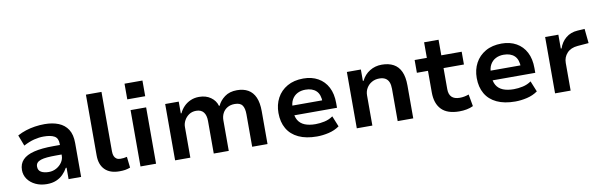

<svg xmlns="http://www.w3.org/2000/svg" viewBox="-49 -1209 5292 1688"><g transform="rotate(-10 2597.0 -365.5)"><path d="M264 10Q208 10 163.5 -11Q119 -32 93.5 -68Q68 -104 68 -149Q68 -204 101.5 -239.5Q135 -275 203.5 -292Q272 -309 377 -309H454V-224H386Q340 -224 306 -221Q272 -218 249.5 -210.5Q227 -203 215.5 -190Q204 -177 204 -156Q204 -122 230.5 -107Q257 -92 299 -92Q335 -92 366 -109Q397 -126 416 -154Q435 -182 435 -214V-320Q435 -370 402 -388.5Q369 -407 306 -407Q265 -407 221 -396Q177 -385 126 -358L89 -455Q126 -475 165 -487.5Q204 -500 246.5 -506.5Q289 -513 333 -513Q404 -513 457.5 -491.5Q511 -470 540.5 -424Q570 -378 570 -303V0H458V-102H451Q434 -71 408.5 -45.5Q383 -20 347.5 -5Q312 10 264 10Z M911 10Q827 10 782 -35Q737 -80 737 -162V-705H876V-174Q876 -149 883 -132Q890 -115 904 -106Q918 -97 938 -97Q954 -97 967.5 -98.5Q981 -100 997 -104L1008 -6Q984 3 962.5 6.5Q941 10 911 10Z M1088 -601V-741H1248V-601ZM1100 0V-503H1239V0Z M1409 0V-503H1530V-398H1536Q1551 -431 1576.5 -457Q1602 -483 1636.5 -498Q1671 -513 1712 -513Q1774 -513 1816.5 -482.5Q1859 -452 1872 -405H1878Q1897 -448 1940.5 -480.5Q1984 -513 2051 -513Q2109 -513 2150 -489.5Q2191 -466 2212.5 -417.5Q2234 -369 2234 -294V0H2097V-290Q2097 -343 2078.5 -370Q2060 -397 2010 -397Q1972 -397 1944.5 -380.5Q1917 -364 1902.5 -336Q1888 -308 1888 -273V0H1754V-290Q1754 -342 1732 -369.5Q1710 -397 1666 -397Q1629 -397 1602 -378.5Q1575 -360 1560 -332Q1545 -304 1545 -275V0Z M2675 10Q2578 10 2511 -21.5Q2444 -53 2410 -112Q2376 -171 2376 -252Q2376 -326 2407.5 -385Q2439 -444 2499 -478.5Q2559 -513 2643 -513Q2718 -513 2774 -481.5Q2830 -450 2860.5 -391.5Q2891 -333 2891 -250V-208H2484V-295H2790L2775 -276Q2775 -347 2740.5 -380Q2706 -413 2644 -413Q2604 -413 2573 -397Q2542 -381 2524 -349.5Q2506 -318 2506 -270V-254Q2506 -199 2526 -165Q2546 -131 2585 -115Q2624 -99 2681 -99Q2720 -99 2761.5 -108Q2803 -117 2837 -141L2876 -45Q2834 -15 2780 -2.5Q2726 10 2675 10Z M3031 0V-503H3156V-401H3162Q3188 -454 3236 -483.5Q3284 -513 3343 -513Q3405 -513 3448 -489.5Q3491 -466 3513 -417.5Q3535 -369 3535 -294V0H3396V-289Q3396 -323 3386.5 -347Q3377 -371 3356 -384Q3335 -397 3300 -397Q3263 -397 3233.5 -380Q3204 -363 3187 -334Q3170 -305 3170 -270V0Z M3946 10Q3839 10 3787 -43.5Q3735 -97 3735 -196V-389H3636V-503H3745V-642H3874V-503H4056V-389H3874V-201Q3874 -154 3898 -130.5Q3922 -107 3970 -107Q3991 -107 4011.5 -111Q4032 -115 4051 -122L4070 -15Q4043 -2 4011.5 4Q3980 10 3946 10Z M4445 10Q4348 10 4281 -21.5Q4214 -53 4180 -112Q4146 -171 4146 -252Q4146 -326 4177.5 -385Q4209 -444 4269 -478.5Q4329 -513 4413 -513Q4488 -513 4544 -481.5Q4600 -450 4630.5 -391.5Q4661 -333 4661 -250V-208H4254V-295H4560L4545 -276Q4545 -347 4510.5 -380Q4476 -413 4414 -413Q4374 -413 4343 -397Q4312 -381 4294 -349.5Q4276 -318 4276 -270V-254Q4276 -199 4296 -165Q4316 -131 4355 -115Q4394 -99 4451 -99Q4490 -99 4531.5 -108Q4573 -117 4607 -141L4646 -45Q4604 -15 4550 -2.5Q4496 10 4445 10Z M4801 0V-503H4919V-379H4926Q4944 -434 4986.5 -469.5Q5029 -505 5091 -509L5155 -513L5168 -384L5069 -376Q5007 -371 4973.5 -334.5Q4940 -298 4940 -247V0Z"/></g></svg>

Font: Nunito Sans 6pt
Style: Bold
Weight: 700
Version: Version 3.101;gftools[0.9.27]